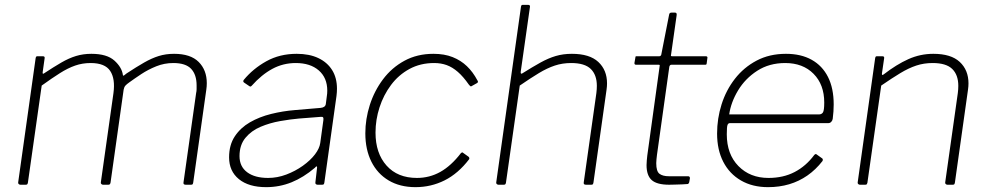

<svg xmlns="http://www.w3.org/2000/svg" viewBox="-20 -762 4079 792"><path d="M64 0Q60 0 57 -3Q54 -6 55 -10L127 -522Q128 -527 129.5 -528.5Q131 -530 135 -530H156Q161 -530 163 -528Q165 -526 164 -521L156 -464Q155 -455 161 -459Q202 -486 233 -504Q264 -522 293.5 -531Q323 -540 357 -540Q421 -540 452 -512Q483 -484 487 -452Q488 -448 492.5 -451.5Q497 -455 502 -459Q543 -486 574.5 -504Q606 -522 635 -531Q664 -540 698 -540Q766 -540 799.5 -506.5Q833 -473 833 -419Q833 -412 832.5 -405.5Q832 -399 831 -392L777 -9Q776 -4 774.5 -2Q773 0 768 0H746Q735 0 737 -10L789 -378Q791 -386 791 -394.5Q791 -403 791 -410Q791 -454 768.5 -478Q746 -502 695 -502Q658 -502 624.5 -488.5Q591 -475 563 -456.5Q535 -438 513 -422Q503 -415 497.5 -409Q492 -403 490 -392L436 -9Q435 -4 433 -2Q431 0 427 0H405Q401 0 398 -3Q395 -6 396 -10L448 -378Q456 -437 434.5 -469.5Q413 -502 354 -502Q320 -502 290 -491.5Q260 -481 227.5 -460.5Q195 -440 152 -409L95 -8Q94 -4 92.5 -2Q91 0 86 0H64Z M1279 -70Q1232 -30 1182.5 -10Q1133 10 1078 10Q1006 10 965.5 -23Q925 -56 925 -113Q925 -164 948.5 -199.5Q972 -235 1011 -257.5Q1050 -280 1098.5 -292Q1147 -304 1197 -308L1303 -317Q1322 -319 1324 -333L1328 -364Q1329 -370 1329.5 -376Q1330 -382 1330 -388Q1330 -441 1295 -471.5Q1260 -502 1200 -502Q1148 -502 1103.5 -478Q1059 -454 1018 -408Q1015 -405 1013 -405Q1011 -405 1008 -407L986 -422Q984 -424 983.5 -426.5Q983 -429 986 -433Q1024 -479 1079 -509.5Q1134 -540 1204 -540Q1256 -540 1293 -522.5Q1330 -505 1350 -473Q1370 -441 1370 -396Q1370 -389 1369.5 -381.5Q1369 -374 1368 -366L1318 -9Q1317 -3 1315 -1.5Q1313 0 1308 0H1290Q1286 0 1283 -2.5Q1280 -5 1281 -10L1288 -71Q1288 -81 1279 -70ZM1314 -267Q1315 -275 1312.5 -278Q1310 -281 1303 -280L1213 -273Q1178 -270 1135.5 -262.5Q1093 -255 1055 -239Q1017 -223 992.5 -193.5Q968 -164 968 -118Q968 -75 999.5 -51.5Q1031 -28 1086 -28Q1124 -28 1161 -42Q1198 -56 1229 -78Q1261 -101 1279.5 -125.5Q1298 -150 1301 -172Z M1768 -540Q1813 -540 1847 -526.5Q1881 -513 1906 -489Q1931 -465 1949 -431Q1952 -427 1951.5 -424.5Q1951 -422 1949 -420L1924 -406Q1922 -405 1919.5 -407Q1917 -409 1914 -413Q1891 -446 1868.5 -465.5Q1846 -485 1822.5 -493.5Q1799 -502 1771 -502Q1714 -502 1669 -477.5Q1624 -453 1593 -411.5Q1562 -370 1545.5 -319Q1529 -268 1529 -215Q1529 -130 1574.5 -79Q1620 -28 1700 -28Q1752 -28 1796.5 -53Q1841 -78 1881 -130Q1887 -136 1891 -131L1912 -116Q1914 -115 1915.5 -111.5Q1917 -108 1915 -105Q1893 -76 1867.5 -54Q1842 -32 1814 -18Q1786 -4 1756 3Q1726 10 1694 10Q1630 10 1583.5 -17.5Q1537 -45 1512 -95Q1487 -145 1487 -212Q1487 -271 1505.5 -329Q1524 -387 1560 -435Q1596 -483 1648.5 -511.5Q1701 -540 1768 -540Z M2036 0Q2032 0 2029 -3Q2026 -6 2027 -10L2129 -734Q2130 -739 2131.5 -740.5Q2133 -742 2137 -742H2158Q2168 -742 2166 -733L2128 -466Q2127 -455 2134 -459Q2177 -486 2209.5 -504Q2242 -522 2272.5 -531Q2303 -540 2339 -540Q2412 -540 2448 -506.5Q2484 -473 2484 -418Q2484 -412 2483.5 -405.5Q2483 -399 2482 -392L2428 -9Q2427 -4 2425.5 -2Q2424 0 2419 0H2397Q2386 0 2388 -10L2440 -378Q2441 -386 2441.5 -393.5Q2442 -401 2442 -408Q2442 -453 2417 -477.5Q2392 -502 2336 -502Q2300 -502 2268.5 -491.5Q2237 -481 2203 -460.5Q2169 -440 2124 -409L2067 -8Q2066 -4 2064.5 -2Q2063 0 2058 0Z M2740 0Q2690 0 2668.5 -19Q2647 -38 2647 -81Q2647 -90 2648 -100Q2649 -110 2650 -120L2701 -489Q2702 -493 2701 -494Q2700 -495 2696 -495H2603Q2597 -495 2597 -502L2601 -525Q2601 -528 2602 -529Q2603 -530 2606 -530H2700Q2703 -530 2705.5 -532.5Q2708 -535 2708 -538L2740 -701Q2741 -710 2750 -710H2764Q2769 -710 2770.5 -707Q2772 -704 2771 -698L2748 -536Q2747 -532 2748 -531Q2749 -530 2753 -530H2892Q2895 -530 2897 -528Q2899 -526 2898 -523L2895 -500Q2894 -497 2893.5 -496Q2893 -495 2889 -495H2750Q2743 -495 2741 -487L2690 -123Q2689 -113 2688 -105Q2687 -97 2687 -89Q2687 -55 2700.5 -45Q2714 -35 2739 -35H2818Q2822 -35 2824 -33Q2826 -31 2826 -27L2823 -10Q2822 -6 2818 -3Q2811 -2 2795 -1.5Q2779 -1 2763 -0.5Q2747 0 2740 0Z M3148 10Q3084 10 3036.5 -17.5Q2989 -45 2963.5 -94.5Q2938 -144 2938 -211Q2938 -273 2956.5 -331.5Q2975 -390 3011.5 -437Q3048 -484 3101 -512Q3154 -540 3222 -540Q3284 -540 3328 -515.5Q3372 -491 3395.5 -444.5Q3419 -398 3419 -331Q3419 -317 3418 -302.5Q3417 -288 3415 -272Q3414 -265 3409 -259.5Q3404 -254 3396 -254H2990Q2984 -254 2981 -246.5Q2978 -239 2978 -208Q2978 -126 3026 -77Q3074 -28 3150 -28Q3211 -28 3258 -52.5Q3305 -77 3339 -123Q3343 -127 3345.5 -126.5Q3348 -126 3350 -124L3371 -109Q3376 -106 3373 -98Q3345 -62 3310.5 -38Q3276 -14 3235.5 -2Q3195 10 3148 10ZM3358 -290Q3369 -290 3374.5 -298Q3380 -306 3380 -339Q3380 -413 3336 -457.5Q3292 -502 3219 -502Q3153 -502 3103.5 -470Q3054 -438 3024.5 -389Q2995 -340 2988 -290Z M3527 0Q3523 0 3520 -3Q3517 -6 3518 -10L3590 -522Q3591 -527 3592.5 -528.5Q3594 -530 3598 -530H3619Q3624 -530 3626 -528Q3628 -526 3627 -521L3618 -459Q3617 -449 3625 -455Q3678 -496 3727 -518Q3776 -540 3830 -540Q3903 -540 3939 -506.5Q3975 -473 3975 -418Q3975 -412 3974.5 -405.5Q3974 -399 3973 -392L3919 -9Q3918 -4 3916.5 -2Q3915 0 3910 0H3888Q3884 0 3881 -3Q3878 -6 3879 -10L3931 -378Q3932 -386 3932.5 -393.5Q3933 -401 3933 -408Q3933 -453 3908 -477.5Q3883 -502 3827 -502Q3791 -502 3759.5 -491.5Q3728 -481 3694 -460.5Q3660 -440 3615 -409L3558 -8Q3557 -4 3555.5 -2Q3554 0 3549 0H3527Z"/></svg>

Font: Libre Franklin Thin Thin
Style: Italic
Weight: 250
Italic angle: -8°
Version: Version 3.000